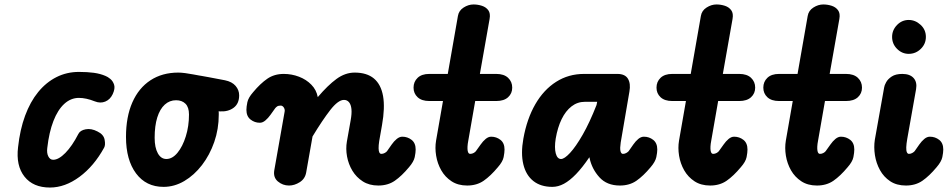

<svg xmlns="http://www.w3.org/2000/svg" viewBox="-20 -832 4268 861"><path d="M204 9Q128.5 9 89.8 -40Q51 -89 61 -172Q69.5 -250.5 92.5 -313Q115.5 -375.5 151.2 -419.2Q187 -463 233.2 -486.2Q279.5 -509.5 334 -509.5Q372 -509.5 401 -505.5Q430 -501.5 453 -491.5Q462.5 -488 474.5 -478.2Q486.5 -468.5 491.8 -451.8Q497 -435 485.5 -410Q474 -385.5 452 -376.5Q430 -367.5 405 -377.5Q385 -385.5 367.5 -389.2Q350 -393 334 -393Q297.5 -393 268.2 -366.2Q239 -339.5 219.5 -289.2Q200 -239 192 -168.5Q189 -145.5 196.8 -130.5Q204.5 -115.5 218.5 -115.5Q243 -115.5 273.2 -146.2Q303.5 -177 331.5 -231.5Q339.5 -247.5 364.2 -252.2Q389 -257 417 -242.5Q445 -229 449.2 -205.2Q453.5 -181.5 447 -170Q401.5 -87 336.5 -39Q271.5 9 204 9Z M713.5 6Q635 6 590 -54.5Q545 -115 545 -218Q545 -308 573.5 -372.8Q602 -437.5 654.8 -472Q707.5 -506.5 779.5 -506.5Q793 -506.5 811.5 -504Q830 -501.5 847.2 -498.2Q864.5 -495 872.5 -493.5Q875.5 -493 883 -491.8Q890.5 -490.5 914.2 -486.2Q938 -482 989 -472Q1020.5 -465.5 1036.5 -446.8Q1052.5 -428 1052.5 -404.5Q1052.5 -367.5 1028 -349Q1003.5 -330.5 966.5 -332.5L960.5 -333Q961 -329.5 961 -325.5Q961 -321.5 961 -317.5Q961 -253.5 940.8 -195.2Q920.5 -137 885.8 -91.8Q851 -46.5 806.5 -20.2Q762 6 713.5 6ZM726 -119Q753 -119 776 -147Q799 -175 813.2 -220.5Q827.5 -266 827.5 -318.5Q827.5 -351 811.8 -366.8Q796 -382.5 769.5 -382.5Q740.5 -382.5 718.8 -362.8Q697 -343 685.2 -305.2Q673.5 -267.5 673.5 -214Q673.5 -170 687.8 -144.5Q702 -119 726 -119Z M1276 0Q1248 0 1226.2 -18.2Q1204.5 -36.5 1210 -68.5L1256.5 -332Q1257.5 -337 1256.2 -341.8Q1255 -346.5 1252.5 -350.2Q1250 -354 1246.5 -356.2Q1243 -358.5 1239 -358.5Q1228 -358.5 1222.5 -354.5Q1217 -350.5 1214 -346.5L1192.5 -316.5Q1182.5 -302.5 1170.2 -292Q1158 -281.5 1145 -281.5Q1122 -281.5 1103.5 -296Q1085 -310.5 1085 -339.5Q1085 -353 1089.2 -373.5Q1093.5 -394 1115 -418.5Q1147.5 -457.5 1178.8 -479Q1210 -500.5 1252.5 -500.5Q1288 -500.5 1320.8 -488Q1353.5 -475.5 1376.2 -452.2Q1399 -429 1405 -396.5Q1450 -449.5 1489 -478Q1528 -506.5 1570.5 -506.5Q1625 -506.5 1656.8 -480Q1688.5 -453.5 1697.8 -401.2Q1707 -349 1693 -270.5L1680.5 -199.5Q1677.5 -179.5 1677.8 -166.8Q1678 -154 1681.2 -148Q1684.5 -142 1690 -142Q1698 -142 1705.2 -146Q1712.5 -150 1715.5 -154L1736.5 -184Q1746.5 -198.5 1759 -208.8Q1771.5 -219 1784 -219Q1807.5 -219 1825.8 -204.8Q1844 -190.5 1844 -161.5Q1844 -148 1839.8 -127.5Q1835.5 -107 1814 -82Q1781.5 -43 1750.5 -21.5Q1719.5 0 1676.5 0Q1636 0 1607 -18.5Q1578 -37 1560.2 -66.5Q1542.5 -96 1536.2 -130.5Q1530 -165 1535.5 -197L1552.5 -292.5Q1558 -322.5 1556 -342.8Q1554 -363 1545.2 -373.5Q1536.5 -384 1522.5 -384Q1496.5 -384 1461.2 -338.8Q1426 -293.5 1381.5 -220L1353 -58.5Q1348 -30 1324.2 -15Q1300.5 0 1276 0Z M2075 0Q2034 0 2005 -19Q1976 -38 1958.8 -68.2Q1941.5 -98.5 1935.8 -133.8Q1930 -169 1935.5 -201.5L1966.5 -379H1905Q1871 -379 1852.8 -396Q1834.5 -413 1834.5 -439Q1834.5 -465.5 1852.8 -483Q1871 -500.5 1905 -500.5H1988L2033.5 -760.5Q2037.5 -784.5 2059 -798.2Q2080.5 -812 2103.5 -812Q2123 -812 2141.2 -806Q2159.5 -800 2169.8 -786Q2180 -772 2175.5 -747L2132 -500.5H2205.5Q2240 -500.5 2258.5 -483Q2277 -465.5 2277 -439Q2277 -413 2258.5 -396Q2240 -379 2205.5 -379H2111L2080 -201.5Q2077 -186 2076.5 -174.8Q2076 -163.5 2077.2 -156.2Q2078.5 -149 2081.2 -145.5Q2084 -142 2088.5 -142Q2097 -142 2104 -146Q2111 -150 2114 -154L2135.5 -184Q2145.5 -198.5 2157.8 -208.8Q2170 -219 2182.5 -219Q2206 -219 2224.2 -204.8Q2242.5 -190.5 2242.5 -161.5Q2242.5 -148 2238.5 -127.5Q2234.5 -107 2212.5 -82Q2180 -43 2149 -21.5Q2118 0 2075 0Z M2457 6Q2405 6 2371.8 -20.2Q2338.5 -46.5 2326.8 -95.2Q2315 -144 2327 -210.5Q2343 -299.5 2380.5 -364.5Q2418 -429.5 2473.8 -465Q2529.5 -500.5 2599 -500.5H2748.5Q2783 -500.5 2796 -478.8Q2809 -457 2802.5 -421L2763.5 -193Q2761.5 -179.5 2761.2 -170Q2761 -160.5 2762.5 -154.2Q2764 -148 2766.8 -145Q2769.5 -142 2773.5 -142Q2781.5 -142 2788.5 -146Q2795.5 -150 2799 -154L2820 -184Q2830 -198.5 2842.2 -208.8Q2854.5 -219 2867.5 -219Q2891 -219 2909.2 -204.8Q2927.5 -190.5 2927.5 -161.5Q2927.5 -148 2923.2 -127.5Q2919 -107 2897.5 -82Q2865 -43 2834 -21.5Q2803 0 2760 0Q2701.5 0 2668 -37Q2634.5 -74 2624 -122.5L2623 -127Q2591.5 -80.5 2563.2 -51.2Q2535 -22 2509 -8Q2483 6 2457 6ZM2496 -119Q2511 -119 2536.5 -146.5Q2562 -174 2593 -228Q2624 -282 2655 -361L2658 -375.5H2603Q2569.5 -375.5 2543 -355Q2516.5 -334.5 2498.5 -297.5Q2480.5 -260.5 2472 -210.5Q2465.5 -169.5 2472.2 -144.2Q2479 -119 2496 -119Z M3164.5 0Q3123.5 0 3094.5 -19Q3065.5 -38 3048.2 -68.2Q3031 -98.5 3025.2 -133.8Q3019.5 -169 3025 -201.5L3056 -379H2994.5Q2960.5 -379 2942.2 -396Q2924 -413 2924 -439Q2924 -465.5 2942.2 -483Q2960.5 -500.5 2994.5 -500.5H3077.5L3123 -760.5Q3127 -784.5 3148.5 -798.2Q3170 -812 3193 -812Q3212.5 -812 3230.8 -806Q3249 -800 3259.2 -786Q3269.5 -772 3265 -747L3221.5 -500.5H3295Q3329.5 -500.5 3348 -483Q3366.5 -465.5 3366.5 -439Q3366.5 -413 3348 -396Q3329.5 -379 3295 -379H3200.5L3169.5 -201.5Q3166.5 -186 3166 -174.8Q3165.5 -163.5 3166.8 -156.2Q3168 -149 3170.8 -145.5Q3173.5 -142 3178 -142Q3186.5 -142 3193.5 -146Q3200.5 -150 3203.5 -154L3225 -184Q3235 -198.5 3247.2 -208.8Q3259.5 -219 3272 -219Q3295.5 -219 3313.8 -204.8Q3332 -190.5 3332 -161.5Q3332 -148 3328 -127.5Q3324 -107 3302 -82Q3269.5 -43 3238.5 -21.5Q3207.5 0 3164.5 0Z M3643.5 0Q3602.5 0 3573.5 -19Q3544.5 -38 3527.2 -68.2Q3510 -98.5 3504.2 -133.8Q3498.5 -169 3504 -201.5L3535 -379H3473.5Q3439.5 -379 3421.2 -396Q3403 -413 3403 -439Q3403 -465.5 3421.2 -483Q3439.5 -500.5 3473.5 -500.5H3556.5L3602 -760.5Q3606 -784.5 3627.5 -798.2Q3649 -812 3672 -812Q3691.5 -812 3709.8 -806Q3728 -800 3738.2 -786Q3748.5 -772 3744 -747L3700.5 -500.5H3774Q3808.5 -500.5 3827 -483Q3845.5 -465.5 3845.5 -439Q3845.5 -413 3827 -396Q3808.5 -379 3774 -379H3679.5L3648.5 -201.5Q3645.5 -186 3645 -174.8Q3644.5 -163.5 3645.8 -156.2Q3647 -149 3649.8 -145.5Q3652.5 -142 3657 -142Q3665.5 -142 3672.5 -146Q3679.5 -150 3682.5 -154L3704 -184Q3714 -198.5 3726.2 -208.8Q3738.5 -219 3751 -219Q3774.5 -219 3792.8 -204.8Q3811 -190.5 3811 -161.5Q3811 -148 3807 -127.5Q3803 -107 3781 -82Q3748.5 -43 3717.5 -21.5Q3686.5 0 3643.5 0Z M4055 -590.5Q4025 -590.5 4002.8 -612.8Q3980.5 -635 3980.5 -666.5Q3980.5 -697 4002.5 -719.8Q4024.5 -742.5 4055 -742.5Q4084.5 -742.5 4108.2 -720.8Q4132 -699 4132 -666.5Q4132 -635 4109.2 -612.8Q4086.5 -590.5 4055 -590.5ZM4042.5 0Q4001 0 3972 -19.2Q3943 -38.5 3926 -69.5Q3909 -100.5 3903.5 -136.2Q3898 -172 3903 -205L3945 -440.5Q3946 -449 3953.8 -463.2Q3961.5 -477.5 3979 -489Q3996.5 -500.5 4026.5 -500.5Q4060.5 -500.5 4077 -482Q4093.5 -463.5 4088 -432L4048.5 -209.5Q4044.5 -186.5 4044 -171.5Q4043.5 -156.5 4046.8 -149.2Q4050 -142 4056 -142Q4064 -142 4071 -146Q4078 -150 4081.5 -154L4102.5 -184Q4112.5 -198.5 4124.8 -208.8Q4137 -219 4150 -219Q4173.5 -219 4191.8 -204.8Q4210 -190.5 4210 -161.5Q4210 -148 4205.8 -127.5Q4201.5 -107 4180 -82Q4147.5 -43 4116.5 -21.5Q4085.5 0 4042.5 0Z"/></svg>

Font: Edu AU VIC WA NT Pre
Style: Bold
Weight: 700
Designer: Tina and Corey Anderson, Eben Sorkin, Mirko Velimirovic
Foundry: Google for Education
Version: Version 1.001